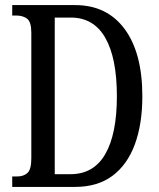

<svg xmlns="http://www.w3.org/2000/svg" viewBox="-20 -734 624 754"><path d="M28 0V-41H47Q73 -41 88 -55Q103 -69 103 -112V-605Q103 -648 86.5 -660.5Q70 -673 44 -673H28V-714H275Q400 -714 469.5 -620Q539 -526 539 -356Q539 -247 509.5 -167Q480 -87 421.5 -43.5Q363 0 275 0ZM257 -50Q348 -50 393.5 -129Q439 -208 439 -356Q439 -506 393.5 -585.5Q348 -665 258 -665H195V-50Z"/></svg>

Font: Noto Serif Bengali ExtraCondensed
Style: Regular
Weight: 400
Width: 2
Designer: Juan Bruce, Universal Thirst, Indian Type Foundry and the Monotype Design Team.
Foundry: Monotype Imaging Inc.
Version: Version 2.003; ttfautohint (v1.8.4.7-5d5b)